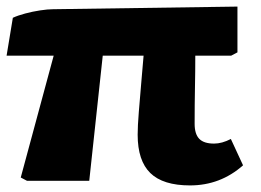

<svg xmlns="http://www.w3.org/2000/svg" viewBox="-23 -549 793 583"><path d="M554 14Q472 14 433.5 -23.5Q395 -61 395 -140Q395 -166 398.5 -209Q402 -252 406 -298.5Q410 -345 413 -380H289L248 0H59L40 -10L140 -380H-3L16 -495Q31 -502 53.5 -508Q76 -514 99 -517.5Q122 -521 138 -521L698 -529V-390L679 -380H570Q570 -334 569 -283.5Q568 -233 568 -173Q568 -142 582 -127.5Q596 -113 627 -113Q651 -113 678 -127L715 -47Q646 14 554 14Z"/></svg>

Font: Literata 12pt ExtraBold
Style: Regular
Weight: 800
Designer: Latin by Veronika Burian and Jose Scaglione. Greek by Irene Vlachou. Cyrillic by Vera Evstafieva.
Foundry: TypeTogether
Version: Version 3.002